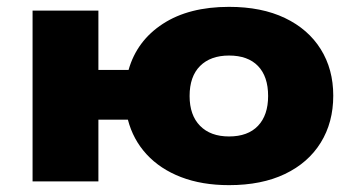

<svg xmlns="http://www.w3.org/2000/svg" viewBox="-20 -529 1042 560"><path d="M648 11Q569 11 508 -12.5Q447 -36 407.5 -79Q368 -122 353 -180H267V0H75V-498H267V-325H355Q379 -410 455 -459.5Q531 -509 648 -509Q743 -509 811 -476.5Q879 -444 915.5 -385.5Q952 -327 952 -250Q952 -172 915.5 -113Q879 -54 811 -21.5Q743 11 648 11ZM648 -131Q703 -131 732.5 -162Q762 -193 762 -249Q762 -306 732.5 -336.5Q703 -367 648 -367Q594 -367 563.5 -336.5Q533 -306 533 -249Q533 -193 563.5 -162Q594 -131 648 -131Z"/></svg>

Font: Nunito Sans 10pt SemiExpanded Black
Style: Regular
Weight: 900
Width: 6
Designer: Vernon Adams
Foundry: Vernon Adams
Version: Version 3.101;gftools[0.9.27]